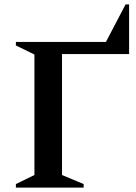

<svg xmlns="http://www.w3.org/2000/svg" viewBox="-20 -850 618 870"><path d="M52 0V-16L136 -57V-603L52 -644V-660H460L549 -830H565V-605H261V-57L359 -16V0Z"/></svg>

Font: Spectral SemiBold
Style: Regular
Weight: 600
Designer: Jean-Baptiste Levee
Foundry: Production Type
Version: Version 2.001